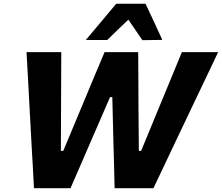

<svg xmlns="http://www.w3.org/2000/svg" viewBox="-20 -986 1163 1006"><path d="M158 0Q155 -53 152 -113Q148.5 -173 145.5 -226L133.5 -447Q130 -507.5 126.5 -579Q122.5 -650 119 -713H301Q300.5 -647.5 300.5 -575Q300.5 -502 300 -435.5L299 -195.5H311.5L414 -441Q440 -503.5 470.5 -576.5Q501 -649.5 528 -713H704Q704.5 -646.5 705 -576Q705 -505 705.5 -439L707.5 -195.5H719.5L820.5 -440.5Q847 -504.5 876.8 -576.5Q906.5 -648.5 933 -713H1123Q1093 -649.5 1059.5 -579.2Q1026 -509 998 -450.5L891 -225.5Q866 -172 837 -111.5Q808 -51 784 0H580.5Q579 -59.5 577.5 -125.5Q576 -191.5 574 -250.5L568.5 -477H556.5L458 -250Q433 -192.5 404 -125.5Q375 -58.5 349.5 0ZM726 -775.5Q708 -802 689.5 -829L652.5 -883Q624 -856 596.5 -829.5Q569 -803 542 -776.5H429.5Q470 -824.5 509.5 -871.5Q548.5 -918.5 589 -966.5H742.5Q764.5 -919 787 -871.5Q809 -824 830.5 -777Z"/></svg>

Font: Heraclito
Style: Bold Italic
Weight: 700
Italic angle: -12°
Designer: Kostas Bartsokas (font) & Cristiano Sobral (main changes)
Foundry: Kostas Bartsokas (font) & Cristiano Sobral (main changes)
Version: Version 1.00;July 8, 2020;FontCreator 13.0.0.2655 64-bit